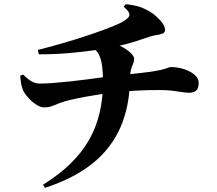

<svg xmlns="http://www.w3.org/2000/svg" viewBox="-20 -830 1040 919"><path d="M186 54Q262 7 316.5 -46Q371 -99 405.5 -159Q440 -219 456.5 -288.5Q473 -358 473 -438Q473 -480 469 -512Q465 -544 454.5 -566.5Q444 -589 422 -601L511 -626Q545 -617 570 -602.5Q595 -588 608.5 -573.5Q622 -559 622 -550Q622 -536 617.5 -526Q613 -516 608 -500.5Q603 -485 602 -453Q601 -322 556.5 -220.5Q512 -119 422 -47Q332 25 195 69ZM191 -316Q174 -316 153 -329.5Q132 -343 114.5 -363Q97 -383 90 -399Q79 -425 77 -468L91 -473Q116 -448 134 -439Q152 -430 173 -430Q199 -430 237 -433Q275 -436 317.5 -440.5Q360 -445 400.5 -450.5Q441 -456 472.5 -460Q504 -464 520 -466Q564 -471 597 -474.5Q630 -478 656.5 -481Q683 -484 704 -487Q736 -492 754.5 -496.5Q773 -501 782.5 -505Q792 -509 797 -509Q830 -509 861 -499Q892 -489 911.5 -472Q931 -455 931 -433Q931 -406 918.5 -396Q906 -386 886 -386Q868 -386 828.5 -392.5Q789 -399 745 -399Q717 -399 691 -398.5Q665 -398 639 -396.5Q613 -395 587 -393.5Q561 -392 535 -389Q505 -386 467 -380Q429 -374 390 -367Q351 -360 319.5 -352.5Q288 -345 272 -339Q251 -331 232.5 -323.5Q214 -316 191 -316ZM161 -591Q221 -606 288 -625.5Q355 -645 416.5 -666Q478 -687 523.5 -705.5Q569 -724 585 -738Q601 -750 599.5 -762.5Q598 -775 572 -798L582 -810Q629 -805 656 -794.5Q683 -784 707 -768Q729 -753 749.5 -729.5Q770 -706 770 -687Q770 -674 757.5 -669Q745 -664 728.5 -662Q712 -660 698 -655Q660 -642 628.5 -632Q597 -622 568 -615Q539 -608 504 -601Q481 -597 430.5 -589.5Q380 -582 311.5 -576Q243 -570 166 -570Z"/></svg>

Font: Noto Serif JP ExtraLight ExtraBold
Style: Regular
Weight: 800
Version: Version 2.003-H1;hotconv 1.1.1;makeotfexe 2.6.0